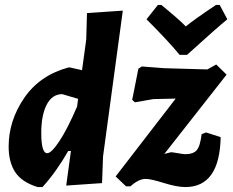

<svg xmlns="http://www.w3.org/2000/svg" viewBox="-20 -747 944 777"><path d="M869 -727 900 -669Q857 -634 737 -525H707Q658 -584 573 -669L619 -727H633Q704 -669 732 -640Q760 -664 854 -727ZM263 -474 312 -463 329 -587 332 -694 477 -704 397 -114 393 -6 248 4 267 -136H256Q209 -53 152 10H132Q68 -10 41.5 -50.5Q15 -91 15 -154Q15 -258 77.5 -350Q140 -442 257 -474ZM855 -486 897 -445 645 -124 672 -131Q677 -131 700 -127Q723 -123 729 -123Q762 -123 776 -139Q790 -155 796 -204L814 -211L873 -192Q869 10 730 10Q696 10 643 -6.5Q590 -23 570 -23Q541 -23 508 7H490L448 -33L691 -348L601 -346L526 -333L515 -343L540 -469L554 -478L645 -471L819 -466ZM147 -209Q147 -127 171 -127Q188 -127 220.5 -176Q253 -225 292 -316L296 -347L232 -366Q191 -366 169 -323.5Q147 -281 147 -209Z"/></svg>

Font: Alegreya Sans ExtraBold
Style: Italic
Weight: 800
Italic angle: -7°
Designer: Juan Pablo del Peral
Foundry: Huerta Tipografica
Version: Version 2.007